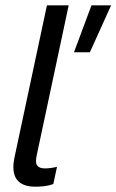

<svg xmlns="http://www.w3.org/2000/svg" viewBox="-20 -694 439 724"><path d="M114 10Q11 10 35 -102L157 -674H239L119 -111Q112 -80 120.5 -69.5Q129 -59 149 -59Q171 -59 195 -65L181 0Q165 6 148 8Q131 10 114 10ZM259 -497 325 -674H399L319 -497Z"/></svg>

Font: Kanit Light
Style: Italic
Weight: 300
Italic angle: -12°
Designer: Katatrad Team
Foundry: CadsonDemak
Version: Version 2.000; ttfautohint (v1.8.3)